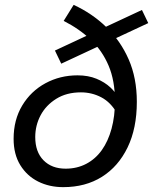

<svg xmlns="http://www.w3.org/2000/svg" viewBox="-20 -758 640 790"><path d="M240 12Q183 12 137 -11Q91 -34 63.5 -78.5Q36 -123 36 -187Q36 -265 71.5 -324Q107 -383 167 -415.5Q227 -448 299 -448Q343 -448 377 -434Q411 -420 434.5 -398Q458 -376 470 -350L462 -291Q436 -337 397 -357.5Q358 -378 313 -378Q254 -378 211.5 -351.5Q169 -325 147 -283.5Q125 -242 125 -194Q125 -133 159 -98.5Q193 -64 250 -64Q297 -64 335 -84Q373 -104 399 -140.5Q425 -177 439 -228.5Q453 -280 453 -342Q453 -426 427 -487.5Q401 -549 354 -594Q307 -639 242 -672L283 -738Q359 -703 417.5 -646.5Q476 -590 509.5 -513.5Q543 -437 543 -339Q543 -230 505 -151.5Q467 -73 399.5 -30.5Q332 12 240 12ZM232 -496 206 -550 564 -717 590 -663Z"/></svg>

Font: Source Code Pro ExtraLight Medium
Style: Italic
Weight: 500
Italic angle: -11°
Monospace: yes
Version: Version 1.016;hotconv 1.0.116;makeotfexe 2.5.65601